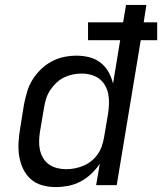

<svg xmlns="http://www.w3.org/2000/svg" viewBox="-20 -755 661 783"><path d="M207 8Q179 8 152 0.5Q125 -7 105.5 -24.5Q86 -42 74.5 -66Q63 -90 58.5 -117Q54 -144 55.5 -172.5Q57 -201 62 -230L78 -330Q83 -355 90.5 -380.5Q98 -406 112 -429Q126 -452 146 -471.5Q166 -491 190 -504Q214 -517 240 -522.5Q266 -528 292 -528Q319 -528 344.5 -521.5Q370 -515 390 -499.5Q410 -484 422.5 -461.5Q435 -439 441 -414L470 -591H339V-664H482L494 -735H577L566 -664H621V-591H554L456 0H372L387 -87Q372 -65 352 -46Q332 -27 308 -14.5Q284 -2 258 3Q232 8 207 8ZM250 -65Q268 -65 285.5 -68.5Q303 -72 320 -79Q337 -86 352 -98Q367 -110 378 -125.5Q389 -141 395 -158.5Q401 -176 404 -193L421 -293Q424 -313 424.5 -333Q425 -353 421.5 -371.5Q418 -390 408.5 -406.5Q399 -423 384.5 -434Q370 -445 351 -450Q332 -455 312 -455Q294 -455 275.5 -451Q257 -447 240 -438.5Q223 -430 209 -416.5Q195 -403 184.5 -387Q174 -371 168.5 -353.5Q163 -336 160 -318L143 -218Q140 -199 139.5 -180Q139 -161 143 -143Q147 -125 156.5 -109.5Q166 -94 180.5 -84Q195 -74 213 -69.5Q231 -65 250 -65Z"/></svg>

Font: Iosevka SS04 Extended Oblique
Style: Regular
Weight: 400
Width: 7
Italic angle: -9°
Monospace: yes
Designer: Belleve Invis
Foundry: Belleve Invis
Version: Version 19.0.0; ttfautohint (v1.8.4)